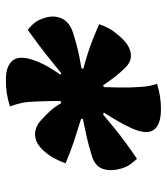

<svg xmlns="http://www.w3.org/2000/svg" viewBox="22 -620 557 640"><g transform="rotate(-90 300.0 -300.5)"><path d="M353 -559Q402 -559 419.5 -534Q437 -509 414 -453Q405 -431 393.5 -412.5Q382 -394 371 -377L375 -374Q408 -401 439.5 -426Q471 -451 520 -486Q534 -475 542.5 -464.5Q551 -454 557 -438Q571 -402 558.5 -374Q546 -346 510 -335Q476 -324 449 -318Q422 -312 392 -307L390 -301Q419 -293 441 -286Q463 -279 486 -270Q509 -261 539 -248Q533 -231 525 -216Q517 -201 503 -185Q475 -150 446.5 -143.5Q418 -137 396 -159Q377 -178 364.5 -194Q352 -210 335 -235L329 -232Q328 -207 328 -187Q328 -167 328 -146Q329 -114 331 -95Q333 -76 340 -55Q317 -48 297.5 -45Q278 -42 255 -42Q204 -42 186.5 -66Q169 -90 194 -144Q205 -167 217.5 -188.5Q230 -210 244 -232L238 -235Q211 -212 188.5 -194Q166 -176 143 -159Q120 -142 90 -122Q80 -133 72 -144Q64 -155 59 -170Q47 -208 56.5 -235.5Q66 -263 102 -273Q135 -283 161 -289Q187 -295 222 -302L224 -308Q182 -321 148.5 -332Q115 -343 75 -360Q81 -376 89.5 -393Q98 -410 111 -426Q136 -457 163 -461Q190 -465 215 -445Q233 -429 248 -413Q263 -397 276 -374L283 -377Q283 -397 282.5 -419.5Q282 -442 281 -461Q280 -490 276 -507.5Q272 -525 265 -545Q304 -559 353 -559Z"/></g></svg>

Font: Recursive Mn Csl St Blk
Style: Italic
Weight: 900
Italic angle: -15°
Monospace: yes
Version: Version 1.079;hotconv 1.0.112;makeotfexe 2.5.65598; ttfautoh